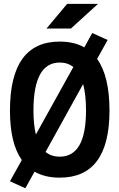

<svg xmlns="http://www.w3.org/2000/svg" viewBox="-20 -921 626 1006"><path d="M112.8 65.4 32.2 28.8 94.2 -82.5Q32.2 -170.4 32.2 -341.8Q32.2 -703.1 293 -703.1Q368.2 -703.1 421.9 -672.9L463.4 -748L543.9 -711.4L488.8 -612.3Q553.7 -522 553.7 -341.8Q553.7 9.8 293 9.8Q215.3 9.8 161.1 -21.5ZM293 -100.1Q430.7 -100.1 430.7 -341.8Q430.7 -424.8 415.5 -480.5L218.8 -125Q248.5 -100.1 293 -100.1ZM168 -216.3 364.3 -569.8Q335 -593.3 293 -593.3Q155.3 -593.3 155.3 -341.8Q155.3 -267.6 168 -216.3ZM223.6 -771.5 332 -900.9H493.7L351.6 -771.5Z"/></svg>

Font: Cascadia Mono PL SemiBold
Style: Regular
Weight: 600
Monospace: yes
Designer: Aaron Bell
Foundry: Saja Typeworks
Version: Version 2404.023; ttfautohint (v1.8.4)